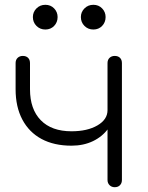

<svg xmlns="http://www.w3.org/2000/svg" viewBox="-20 -780 618 800"><path d="M278 -173Q205 -173 153 -201Q101 -229 73 -282Q45 -335 45 -408V-517Q45 -531 53.5 -539Q62 -547 75 -547Q89 -547 97 -539Q105 -531 105 -517V-408Q105 -325 150 -279Q195 -233 278 -233Q344 -233 386 -257.5Q428 -282 428 -321H458Q455 -278 431 -244.5Q407 -211 367.5 -192Q328 -173 278 -173ZM458 0Q445 0 436.5 -8.5Q428 -17 428 -30V-517Q428 -531 436.5 -539Q445 -547 458 -547Q472 -547 480 -539Q488 -531 488 -517V-30Q488 -17 480 -8.5Q472 0 458 0ZM169 -657Q147 -657 132 -672Q117 -687 117 -709Q117 -730 132 -745Q147 -760 169 -760Q191 -760 205.5 -745Q220 -730 220 -709Q220 -687 205.5 -672Q191 -657 169 -657ZM369 -657Q347 -657 332 -672Q317 -687 317 -709Q317 -730 332 -745Q347 -760 369 -760Q391 -760 405.5 -745Q420 -730 420 -709Q420 -687 405.5 -672Q391 -657 369 -657Z"/></svg>

Font: ComfortaaLight
Style: Regular
Weight: 300
Designer: Johan Aakerlund
Foundry: Johan Aakerlund
Version: Version 3.104; ttfautohint (v1.8.1.43-b0c9)